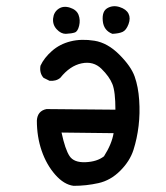

<svg xmlns="http://www.w3.org/2000/svg" viewBox="-20 -601 540 623"><path d="M218.8 2Q187.5 -2 159.2 -34.2Q130.9 -66.4 115.2 -111.8Q99.6 -157.2 99.6 -210Q101.6 -241.2 130.9 -247.1L354.5 -245.1Q354.5 -303.7 344.7 -328.1Q335 -352.5 309.1 -377.9Q283.2 -403.3 245.1 -395.5Q207 -387.7 175.8 -348.6Q162.1 -336.9 140.6 -338.9L121.1 -348.6Q107.4 -364.3 111.3 -387.7Q123 -413.1 148.4 -435.5Q173.8 -458 209 -466.8Q244.1 -475.6 286.6 -468.8Q329.1 -461.9 367.2 -423.8Q405.3 -385.7 417 -352.5Q428.7 -319.3 431.6 -276.4Q434.6 -233.4 429.7 -192.4Q424.8 -151.4 413.1 -114.7Q401.4 -78.1 370.1 -46.9Q338.9 -15.6 299.3 -6.8Q259.8 2 218.8 2ZM317.4 -93.8Q342.8 -133.8 348.6 -168.9L179.7 -170.9Q191.4 -116.2 205.6 -94.7Q219.7 -73.2 257.3 -74.7Q294.9 -76.2 317.4 -93.8ZM193.4 -491.2Q177.7 -491.2 164.1 -505.9Q150.4 -520.5 152.3 -541Q154.3 -561.5 169.9 -572.3Q185.5 -583 207 -576.2Q228.5 -569.3 234.9 -552.7Q241.2 -536.1 236.8 -517.6Q232.4 -499 222.7 -495.6Q212.9 -492.2 193.4 -491.2ZM344.7 -491.2Q316.4 -502 313.5 -533.2Q310.5 -564.5 328.6 -574.7Q346.7 -585 368.2 -578.1Q389.6 -571.3 397 -556.6Q404.3 -542 397 -522.5Q389.6 -502.9 377.9 -497.6Q366.2 -492.2 344.7 -491.2Z"/></svg>

Font: JasonHandwriting4
Style: Regular
Weight: 400
Version: Version 1.01.21